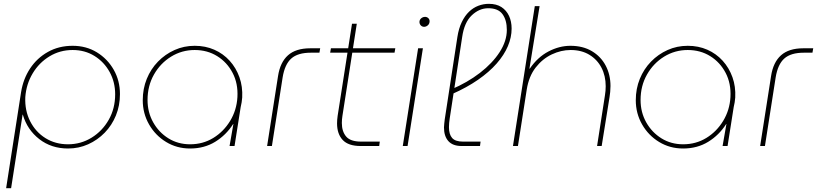

<svg xmlns="http://www.w3.org/2000/svg" viewBox="-20 -762 4264 1002"><path d="M12 220 90 -281Q101 -350 137 -404.5Q173 -459 230 -491Q287 -523 359 -523Q430 -523 485.5 -489Q541 -455 573.5 -398Q606 -341 606 -271Q606 -211 585 -159.5Q564 -108 526.5 -69.5Q489 -31 440 -9Q391 13 335 13Q248 13 185 -36Q122 -85 99 -164H98L38 220ZM335 -9Q402 -9 458 -43.5Q514 -78 547.5 -137Q581 -196 581 -270Q581 -334 552 -386.5Q523 -439 473 -470Q423 -501 359 -501Q293 -501 238.5 -468Q184 -435 150.5 -379Q117 -323 112 -255Q109 -185 137.5 -129Q166 -73 217.5 -41Q269 -9 335 -9Z M972 13Q903 13 847 -21Q791 -55 758 -112.5Q725 -170 725 -239Q725 -299 746 -350.5Q767 -402 804.5 -440.5Q842 -479 891 -501Q940 -523 996 -523Q1052 -523 1098.5 -502.5Q1145 -482 1178.5 -445Q1212 -408 1229.5 -359Q1247 -310 1244 -253Q1243 -240 1241 -227.5Q1239 -215 1236 -203L1204 0H1178L1198 -115H1197Q1160 -57 1103 -22Q1046 13 972 13ZM972 -9Q1039 -9 1093 -42Q1147 -75 1181 -131Q1215 -187 1219 -255Q1223 -326 1194 -381.5Q1165 -437 1113.5 -469Q1062 -501 996 -501Q929 -501 873 -466.5Q817 -432 783.5 -373Q750 -314 750 -240Q750 -176 779.5 -123.5Q809 -71 859 -40Q909 -9 972 -9Z M1374 0 1431 -365Q1442 -437 1483 -473.5Q1524 -510 1599 -510H1651L1647 -487H1602Q1534 -487 1500 -456.5Q1466 -426 1455 -358L1399 0Z M1862 0Q1798 0 1768.5 -31.5Q1739 -63 1739 -118Q1739 -136 1742 -157L1817 -638H1842L1767 -157Q1764 -138 1764 -120Q1764 -76 1786.5 -49.5Q1809 -23 1864 -23H1962L1959 0ZM1703 -487 1707 -510H2043L2039 -487Z M2082 0 2162 -510H2187L2107 0ZM2194 -622Q2183 -622 2176 -629.5Q2169 -637 2169 -648Q2169 -654 2172.5 -660Q2176 -666 2183 -670Q2190 -674 2198 -674Q2208 -674 2215 -667.5Q2222 -661 2222 -651Q2222 -641 2217 -634.5Q2212 -628 2205.5 -625Q2199 -622 2194 -622Z M2389 0Q2343 0 2320 -25.5Q2297 -51 2297 -97Q2297 -107 2298.5 -117.5Q2300 -128 2301 -139L2367 -569Q2374 -614 2390 -647Q2406 -680 2428 -701Q2450 -722 2476.5 -732Q2503 -742 2531 -742Q2571 -742 2597 -725Q2623 -708 2636.5 -679Q2650 -650 2650 -613Q2650 -567 2630.5 -521Q2611 -475 2572 -430.5Q2533 -386 2474.5 -345.5Q2416 -305 2339 -271L2334 -295Q2419 -331 2484.5 -381.5Q2550 -432 2587.5 -490Q2625 -548 2625 -606Q2625 -657 2602.5 -688Q2580 -719 2528 -719Q2481 -719 2442 -682Q2403 -645 2392 -569L2327 -144Q2325 -131 2324 -120Q2323 -109 2323 -98Q2323 -61 2339.5 -42Q2356 -23 2396 -23H2488L2485 0Z M2657 0 2771 -730H2796L2743 -404H2745Q2786 -464 2842.5 -493.5Q2899 -523 2957 -523Q3022 -523 3069 -495Q3116 -467 3141 -419.5Q3166 -372 3166 -313Q3166 -299 3164.5 -282.5Q3163 -266 3161 -255L3120 0H3096L3137 -264Q3139 -276 3140 -288Q3141 -300 3141 -312Q3141 -366 3119 -408.5Q3097 -451 3056 -476Q3015 -501 2958 -501Q2908 -501 2859.5 -478Q2811 -455 2775.5 -409.5Q2740 -364 2729 -295L2683 0Z M3545 13Q3476 13 3420 -21Q3364 -55 3331 -112.5Q3298 -170 3298 -239Q3298 -299 3319 -350.5Q3340 -402 3377.5 -440.5Q3415 -479 3464 -501Q3513 -523 3569 -523Q3625 -523 3671.5 -502.5Q3718 -482 3751.5 -445Q3785 -408 3802.5 -359Q3820 -310 3817 -253Q3816 -240 3814 -227.5Q3812 -215 3809 -203L3777 0H3751L3771 -115H3770Q3733 -57 3676 -22Q3619 13 3545 13ZM3545 -9Q3612 -9 3666 -42Q3720 -75 3754 -131Q3788 -187 3792 -255Q3796 -326 3767 -381.5Q3738 -437 3686.5 -469Q3635 -501 3569 -501Q3502 -501 3446 -466.5Q3390 -432 3356.5 -373Q3323 -314 3323 -240Q3323 -176 3352.5 -123.5Q3382 -71 3432 -40Q3482 -9 3545 -9Z M3947 0 4004 -365Q4015 -437 4056 -473.5Q4097 -510 4172 -510H4224L4220 -487H4175Q4107 -487 4073 -456.5Q4039 -426 4028 -358L3972 0Z"/></svg>

Font: MuseoModerno Thin
Style: Italic
Weight: 100
Italic angle: -9°
Designer: Pablo Cosgaya, Héctor Gatti, Marcela Romero, and the Authors of The MuseoModerno Project.
Foundry: Omnibus-Type Team
Version: Version 1.003